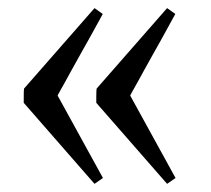

<svg xmlns="http://www.w3.org/2000/svg" viewBox="-20 -466 525 478"><path d="M39.1 -210V-227.1Q39.1 -233.9 39.3 -239.3Q39.6 -244.6 40 -245.6L215.3 -445.8L235.8 -431.2L231 -422.4Q226.1 -413.6 218.3 -399.2Q210.4 -384.8 200.2 -366.5Q189.9 -348.1 179.2 -329.1Q168.5 -310.1 158.4 -291.7Q148.4 -273.4 140.6 -259.3Q132.8 -245.1 127.9 -236.6Q123 -228 123.5 -228L236.3 -22.9L215.3 -8.3ZM219.7 -210V-227.1Q219.7 -233.9 220 -239.3Q220.2 -244.6 220.7 -245.6L396 -445.8L416.5 -431.2L411.6 -422.4Q406.7 -413.6 398.9 -399.2Q391.1 -384.8 380.9 -366.5Q370.6 -348.1 359.9 -329.1Q349.1 -310.1 339.1 -291.7Q329.1 -273.4 321.3 -259.3Q313.5 -245.1 308.6 -236.6Q303.7 -228 304.2 -228L417 -22.9L396 -8.3Z"/></svg>

Font: Gentium Plus Cyr
Style: Regular
Weight: 400
Designer: J. Victor Gaultney, Annie Olsen, Iska Routamaa, Becca Hirsbrunner
Foundry: SIL International
Version: Version 5.000